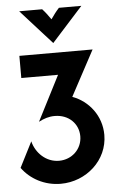

<svg xmlns="http://www.w3.org/2000/svg" viewBox="-58 -673 574 936"><g transform="rotate(-5 229.0 -205.0)"><path d="M224.3 -464.6 376.4 -633.3H266.7C251.4 -616.7 239.6 -600.7 225.7 -580.6C211.8 -600.7 200 -616.7 184.7 -633.3H72.2ZM201.4 222.2C326.4 222.2 433.3 127.1 433.3 2.8C433.3 -90.3 373.6 -166 293.8 -195.1L412.5 -416.7H54.2V-308.3H234L121.5 -88.2C147.9 -102.1 172.2 -109.7 200 -109.7C269.4 -109.7 316 -61.1 316 -0.7C316 61.8 266 109.7 202.8 109.7C139.6 109.7 90.3 61.8 75.7 3.5L12.5 127.8C52.8 184 122.2 222.2 201.4 222.2Z"/></g></svg>

Font: Afacad
Style: Bold
Weight: 700
Designer: Kristian Moeller
Foundry: Dicotype
Version: Version 1.000